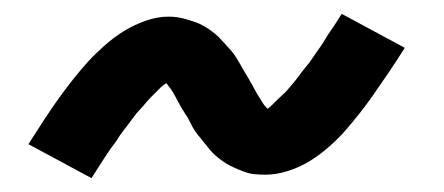

<svg xmlns="http://www.w3.org/2000/svg" viewBox="-20 -436 640 277"><path d="M112 -179 21 -228Q33 -247 44.5 -264.5Q56 -282 66.5 -296.5Q77 -311 87 -323.5Q97 -336 107 -347Q117 -358 130.5 -370Q144 -382 158.5 -391Q173 -400 190 -406Q207 -412 223 -412Q230 -412 236.5 -411Q243 -410 249.5 -408Q256 -406 262 -404Q268 -402 274 -398.5Q280 -395 285.5 -391Q291 -387 295 -383Q299 -379 303.5 -374Q308 -369 312.5 -364Q317 -359 320.5 -353.5Q324 -348 327 -342.5Q330 -337 333 -332Q336 -327 339 -322Q342 -317 346 -309.5Q350 -302 353.5 -296.5Q357 -291 359 -287.5Q361 -284 366 -279Q370 -282 372.5 -284.5Q375 -287 379.5 -291.5Q384 -296 388 -299.5Q392 -303 394.5 -306Q397 -309 399.5 -312Q402 -315 405 -318.5Q408 -322 410.5 -325.5Q413 -329 416 -333Q419 -337 422.5 -341Q426 -345 429 -349.5Q432 -354 435.5 -359Q439 -364 442.5 -369Q446 -374 449.5 -380Q453 -386 457 -391.5Q461 -397 465 -403.5Q469 -410 473 -416L564 -367Q552 -348 540.5 -331Q529 -314 518.5 -299Q508 -284 498 -271.5Q488 -259 478.5 -248Q469 -237 455.5 -225Q442 -213 427.5 -204Q413 -195 396 -189.5Q379 -184 363 -184Q356 -184 349 -184.5Q342 -185 336 -187Q330 -189 324 -191.5Q318 -194 312 -197Q306 -200 300.5 -204Q295 -208 290.5 -212Q286 -216 282 -221Q278 -226 273.5 -231.5Q269 -237 265 -242Q261 -247 258 -252.5Q255 -258 252.5 -263Q250 -268 246.5 -273Q243 -278 239 -285.5Q235 -293 232 -298.5Q229 -304 226.5 -307.5Q224 -311 220 -316Q215 -313 212.5 -310.5Q210 -308 205.5 -303.5Q201 -299 197.5 -295.5Q194 -292 191.5 -289Q189 -286 186.5 -283Q184 -280 181 -277Q178 -274 175 -270Q172 -266 169 -262Q166 -258 163 -254Q160 -250 156.5 -245.5Q153 -241 150 -236Q147 -231 143 -226Q139 -221 135.5 -215.5Q132 -210 128 -204Q124 -198 120 -191.5Q116 -185 112 -179Z"/></svg>

Font: Iosevka Etoile Semibold
Style: Italic
Weight: 600
Italic angle: -9°
Designer: Belleve Invis
Foundry: Belleve Invis
Version: Version 22.1.2; ttfautohint (v1.8.4)